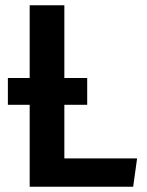

<svg xmlns="http://www.w3.org/2000/svg" viewBox="-20 -711 558 731"><path d="M502 -108 487 0H93V-312H10V-414H93V-691H225V-414H312V-312H225V-108Z"/></svg>

Font: Fira Sans Medium
Style: Regular
Weight: 500
Designer: bBox Type GmbH & Carrois Corporate GbR & Edenspiekermann AG
Foundry: bBox Type GmbH & Carrois Corporate GbR & Edenspiekermann AG
Version: Version 4.301